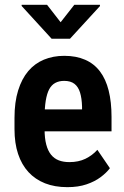

<svg xmlns="http://www.w3.org/2000/svg" viewBox="-20 -771 517 801"><path d="M261.2 9.8Q208.5 9.8 167.7 -6.3Q127 -22.5 98.6 -53.2Q70.3 -84 55.4 -128.9Q40.5 -173.8 40.5 -231.9V-279.3Q40.5 -345.2 55.7 -393.8Q70.8 -442.4 97.9 -474.4Q125 -506.3 163.3 -522.2Q201.7 -538.1 248 -538.1Q297.9 -538.1 335.2 -521.7Q372.6 -505.4 397 -473.1Q421.4 -440.9 433.3 -393.3Q445.3 -345.7 445.3 -283.2V-223.1H96.7V-314.5H322.3V-326.7Q321.3 -360.8 314 -384.8Q306.6 -408.7 290.8 -421.1Q274.9 -433.6 247.6 -433.6Q226.1 -433.6 210.4 -425Q194.8 -416.5 185.3 -398.7Q175.8 -380.9 170.9 -351.3Q166 -321.8 166 -279.3V-231.9Q166 -194.3 172.9 -168.2Q179.7 -142.1 192.9 -125.7Q206.1 -109.4 225.1 -102.1Q244.1 -94.7 269.5 -94.7Q307.6 -94.7 336.4 -108.6Q365.2 -122.6 386.2 -146L438.5 -69.3Q424.3 -50.3 399.9 -32Q375.5 -13.7 341.1 -2Q306.6 9.8 261.2 9.8ZM176.3 -751 232.9 -678.2 290 -751H397V-745.6L272 -609.4H195.3L70.3 -746.1V-751Z"/></svg>

Font: Roboto Condensed SemiBold
Style: Regular
Weight: 600
Designer: Christian Robertson
Foundry: Google
Version: Version 3.008; 2023